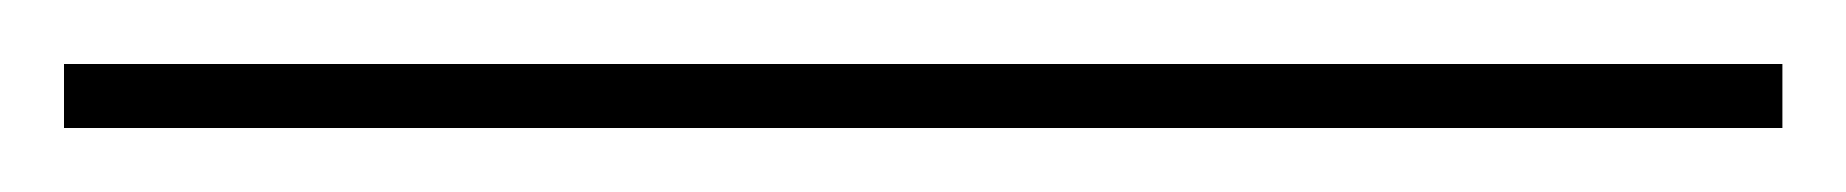

<svg xmlns="http://www.w3.org/2000/svg" viewBox="-20 164 577 60"><path d="M0 184V204H537V184Z"/></svg>

Font: Argentum Sans Thin
Style: Regular
Weight: 250
Designer: Julieta Ulanovsky
Foundry: Julieta Ulanovsky
Version: Version 5.001;February 15, 2019;FontCreator 11.5.0.2425 64-b